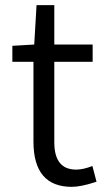

<svg xmlns="http://www.w3.org/2000/svg" viewBox="-20 -713 409 746"><path d="M110 -163V-473H28V-535L113 -540L122 -693H191V-540H340V-473H191V-160Q191 -54 276 -54Q303 -54 339 -68L355 -7Q295 13 259 13Q110 13 110 -163Z"/></svg>

Font: KaiGen Gothic SC Normal
Style: Regular
Weight: 300
Designer: Ryoko NISHIZUKA Ë•øÂ°öÊ∂ºÂ≠ê (kana & ideographs); Paul D. Hunt (Latin, Greek & Cyrillic); Wenlong ZHANG Âº†ÊñáÈæô (bopom
Version: Version 1.001 October 10, 2014